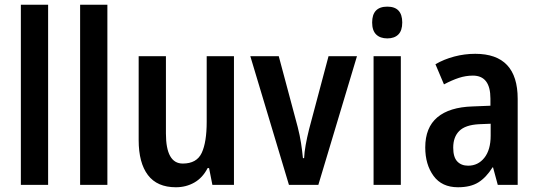

<svg xmlns="http://www.w3.org/2000/svg" viewBox="-20 -780 2270 810"><path d="M183 0H68V-760H183Z M433 0H318V-760H433Z M967 -543V0H876L862 -71H856Q835 -30 800 -10Q765 10 722 10Q643 10 604 -41.5Q565 -93 565 -189V-543H680V-217Q680 -90 751 -90Q810 -90 831 -135Q852 -180 852 -266V-543Z M1199 0 1036 -543H1156L1236 -244Q1245 -209 1250 -176.5Q1255 -144 1258 -113H1263Q1264 -137 1269.5 -168Q1275 -199 1284 -235L1366 -543H1486L1323 0Z M1614 -752Q1677 -752 1677 -685Q1677 -651 1660.5 -634.5Q1644 -618 1614 -618Q1584 -618 1567 -634.5Q1550 -651 1550 -685Q1550 -752 1614 -752ZM1671 -543V0H1556V-543Z M1985 -553Q2164 -553 2164 -363V0H2080L2060 -74H2058Q2031 -31 1998 -10.5Q1965 10 1912 10Q1844 10 1809 -38Q1774 -86 1774 -158Q1774 -242 1825 -285Q1876 -328 1974 -331L2049 -334V-364Q2049 -461 1975 -461Q1945 -461 1916 -451.5Q1887 -442 1853 -424L1817 -509Q1853 -530 1896.5 -541.5Q1940 -553 1985 -553ZM2001 -256Q1943 -253 1917.5 -227.5Q1892 -202 1892 -157Q1892 -117 1909 -99Q1926 -81 1955 -81Q1997 -81 2023.5 -114.5Q2050 -148 2050 -208V-258Z"/></svg>

Font: Noto Sans Gujarati Condensed SemiBold
Style: Regular
Weight: 600
Width: 3
Designer: Jelle Bosma - Monotype Design Team, Universal Thirst
Foundry: Monotype Imaging Inc.
Version: Version 2.106; ttfautohint (v1.8.4.7-5d5b)